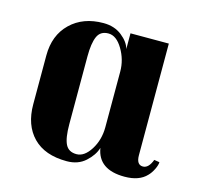

<svg xmlns="http://www.w3.org/2000/svg" viewBox="-79 -564 682 658"><g transform="rotate(15 262.0 -235.0)"><path d="M468 -40Q488 -40 500 -72L519 -69Q519 -59 511.5 -43.5Q504 -28 494 -18Q468 10 416 10Q323 10 311 -64Q303 -37 277 -13.5Q251 10 211 10Q133 10 91.5 -32.5Q50 -75 50 -149V-322Q50 -394 94.5 -437Q139 -480 211 -480Q250 -480 276.5 -459Q303 -438 309 -414V-470H445V-74Q445 -40 468 -40ZM309 -334Q309 -376 287 -413Q265 -450 236.5 -450Q208 -450 197.5 -426Q187 -402 187 -356V-115Q187 -66 198 -44Q209 -22 237 -22Q265 -22 287 -57Q309 -92 309 -137Z"/></g></svg>

Font: Trochut
Style: Bold
Weight: 700
Designer: Andreu Balius
Foundry: Andreu Balius
Version: Version 1.001